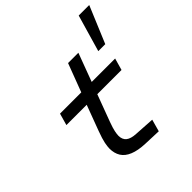

<svg xmlns="http://www.w3.org/2000/svg" viewBox="-209 -942 1102 1102"><g transform="rotate(-45 342.0 -390.5)"><path d="M294 -229.3Q280.5 -192.9 276.2 -171.7Q271.9 -150.6 271.9 -138.3Q271.9 -107.4 291.4 -91.7Q311 -76.1 351.9 -74.1L474.4 -66.5L453.9 7.1L348 3.1Q291.2 0.8 254.5 -14.3Q217.8 -29.3 200.6 -56.7Q183.4 -84.1 183.4 -122.5Q183.4 -138.4 188.4 -164.4Q193.5 -190.5 211.4 -238.8L269 -393H104.2L124.7 -465.3H297.3L362.6 -637.9H446.3L382 -465.3H572.1L551.6 -393H355ZM533.7 -563.6 598.7 -787.6H684.1L590.3 -563.6Z"/></g></svg>

Font: Intel One Mono Light
Style: Italic
Weight: 300
Italic angle: -16°
Monospace: yes
Designer: Fred Shallcrass
Foundry: Frere-Jones Type LLC
Version: Version 1.004